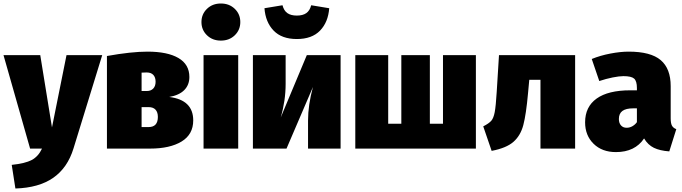

<svg xmlns="http://www.w3.org/2000/svg" viewBox="-35 -849 3899 1097"><path d="M385 -1Q351 110 269 167Q187 224 53 228L32 93Q109 85 146.5 65Q184 45 205 0H137L-15 -534H195L262 -121L345 -534H549Z M1069 -161Q1069 -81 1002.5 -40.5Q936 0 822 0H576V-529Q715 -554 808 -554Q922 -554 984.5 -517.5Q1047 -481 1047 -409Q1047 -364 1018 -334.5Q989 -305 932 -295Q1069 -278 1069 -161ZM774 -434V-329H804Q827 -329 840.5 -343Q854 -357 854 -382Q854 -407 841 -421Q828 -435 803 -435Q787 -435 774 -434ZM867 -181Q867 -208 853.5 -222.5Q840 -237 814 -237H774V-123H814Q867 -123 867 -181Z M1326 0H1128V-534H1326ZM1338 -723Q1338 -678 1306.5 -647.5Q1275 -617 1227 -617Q1179 -617 1147.5 -647.5Q1116 -678 1116 -723Q1116 -768 1147.5 -798.5Q1179 -829 1227 -829Q1275 -829 1306.5 -798.5Q1338 -768 1338 -723Z M1911 0H1725V-160Q1725 -249 1753 -352L1602 0H1410V-534H1597V-370Q1597 -274 1569 -178L1718 -534H1911ZM1476 -802 1579 -819Q1587 -788 1607 -774Q1627 -760 1661 -760Q1695 -760 1715 -774Q1735 -788 1743 -819L1846 -802Q1840 -722 1793.5 -674Q1747 -626 1661 -626Q1575 -626 1528.5 -674Q1482 -722 1476 -802Z M2684 0H1995V-534H2183V-142H2258V-534H2421V-142H2496V-534H2684Z M3251 -534V0H3053V-393H2989L2982 -317Q2971 -195 2955 -134.5Q2939 -74 2898.5 -38.5Q2858 -3 2774 13L2726 -127Q2759 -144 2772 -159Q2785 -174 2791.5 -208Q2798 -242 2803 -324L2816 -534Z M3829 -111 3789 16Q3735 12 3701 -4.5Q3667 -21 3645 -58Q3593 20 3484 20Q3405 20 3356.5 -27.5Q3308 -75 3308 -150Q3308 -239 3374 -286Q3440 -333 3566 -333H3604V-346Q3604 -386 3588 -400Q3572 -414 3527 -414Q3503 -414 3465.5 -406.5Q3428 -399 3389 -386L3346 -512Q3395 -532 3452.5 -543Q3510 -554 3557 -554Q3683 -554 3740 -505.5Q3797 -457 3797 -357V-173Q3797 -145 3804 -131.5Q3811 -118 3829 -111ZM3604 -151V-230H3583Q3541 -230 3521 -215Q3501 -200 3501 -169Q3501 -146 3513 -132.5Q3525 -119 3545 -119Q3563 -119 3578.5 -128Q3594 -137 3604 -151Z"/></svg>

Font: FiraGO Heavy
Style: Regular
Weight: 900
Designer: bBox Type
Foundry: bBox Type GmbH
Version: Version 1.001